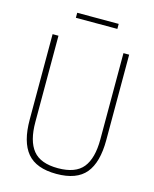

<svg xmlns="http://www.w3.org/2000/svg" viewBox="-131 -978 861 1073"><g transform="rotate(15 299.5 -441.0)"><path d="M300 9Q183 9 130.5 -53.8Q78 -116.5 78 -246V-740H112V-241Q112 -131.5 155.5 -77.8Q199 -24 300 -24Q401.5 -24 444.8 -77.8Q488 -131.5 488 -241V-740H521V-246Q521 -116.5 469 -53.8Q417 9 300 9ZM180 -862V-891H420V-862Z"/></g></svg>

Font: Encode Sans Condensed Thin
Style: Regular
Weight: 100
Width: 3
Designer: Multiple Designers
Foundry: Impallari Type
Version: Version 3.000; ttfautohint (v1.8.3) -l 8 -r 50 -G 200 -x 14 